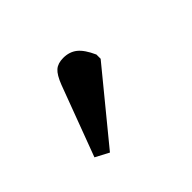

<svg xmlns="http://www.w3.org/2000/svg" viewBox="-66 -876 482 482"><g transform="rotate(-45 175.0 -635.5)"><path d="M99 -510 63 -529 133 -716Q143 -742 154 -751.5Q165 -761 184 -761Q206 -761 221 -749Q236 -737 249 -708V-693Z"/></g></svg>

Font: Literata 7pt
Style: Regular
Weight: 400
Designer: Latin by Veronika Burian and Jose Scaglione. Greek by Irene Vlachou. Cyrillic by Vera Evstafieva.
Foundry: TypeTogether
Version: Version 3.002